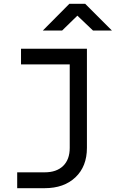

<svg xmlns="http://www.w3.org/2000/svg" viewBox="-20 -805 640 1005"><path d="M70 180V97H214Q276 97 310.5 63.5Q345 30 345 -31V-468H90V-550H435V-31Q435 66 375 123Q315 180 214 180ZM204 -645 343 -785H426L566 -645H467L385 -723L305 -645Z"/></svg>

Font: NKDuy Mono
Style: Regular
Weight: 400
Monospace: yes
Designer: NKDuy
Foundry: NKDuy
Version: Version 2.251; ttfautohint (v1.8.4.7-5d5b)